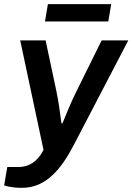

<svg xmlns="http://www.w3.org/2000/svg" viewBox="-45 -720 636 922"><path d="M171 -617H475L489 -700H185ZM61 182C179 182 252 87 311 -27L571 -526H443L318 -273C299 -235 271 -168 255 -128H250C245 -169 235 -241 225 -286L174 -526H52L164 0C135 58 91 82 45 82H-10L-25 170C-20 172 8 182 61 182Z"/></svg>

Font: Archivo SemiBold
Style: Italic
Weight: 600
Italic angle: -10°
Designer: Hector Gatti
Foundry: Omnibus-Type
Version: Version 2.001